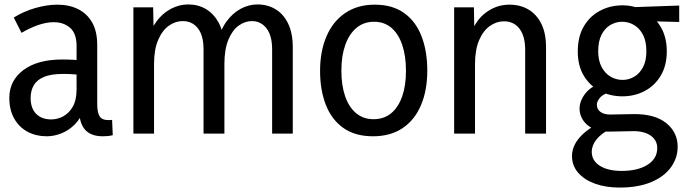

<svg xmlns="http://www.w3.org/2000/svg" viewBox="-20 -602 3100 865"><path d="M336 -115 358 -111Q345 -70 318 -42.5Q291 -15 257.5 -1.5Q224 12 190 12Q143 12 105 -8Q67 -28 44.5 -67Q22 -106 22 -161Q22 -239 85.5 -286.5Q149 -334 261 -334Q286 -334 313.5 -332.5Q341 -331 364 -326V-261Q339 -265 316.5 -267Q294 -269 265 -269Q210 -269 178 -255.5Q146 -242 132 -217.5Q118 -193 118 -161Q118 -114 143 -89Q168 -64 211 -64Q239 -64 265 -78Q291 -92 308 -121.5Q325 -151 325 -199V-395Q325 -451 296 -476.5Q267 -502 222 -502Q189 -502 151.5 -489Q114 -476 77 -454L42 -523Q87 -551 139.5 -566Q192 -581 239 -581Q291 -581 331.5 -561Q372 -541 395 -501Q418 -461 418 -399V-133Q418 -96 428.5 -78.5Q439 -61 468 -61Q472 -61 476.5 -61Q481 -61 485 -62L488 7Q477 10 465 11Q453 12 443 12Q389 12 362.5 -18.5Q336 -49 336 -115Z M1299 0H1206V-379Q1206 -442 1180.5 -474.5Q1155 -507 1115 -507Q1083 -507 1054.5 -486Q1026 -465 1008.5 -422Q991 -379 991 -314V0H897V-379Q897 -442 871.5 -474.5Q846 -507 803 -507Q770 -507 740.5 -486Q711 -465 692.5 -422Q674 -379 674 -314V0H581V-569H670L673 -411H642Q657 -468 685 -505.5Q713 -543 750.5 -562.5Q788 -582 828 -582Q873 -582 908 -561Q943 -540 964.5 -501Q986 -462 990 -407H958Q972 -466 1000 -504.5Q1028 -543 1064.5 -562.5Q1101 -582 1140 -582Q1186 -582 1222 -560Q1258 -538 1278.5 -495Q1299 -452 1299 -389Z M1809 -283Q1809 -350 1792 -400Q1775 -450 1743 -477Q1711 -504 1665 -504Q1619 -504 1586 -476.5Q1553 -449 1535.5 -399.5Q1518 -350 1518 -284Q1518 -217 1535 -168Q1552 -119 1584.5 -92Q1617 -65 1663 -65Q1710 -65 1742.5 -92Q1775 -119 1792 -168Q1809 -217 1809 -283ZM1905 -284Q1905 -195 1876.5 -128Q1848 -61 1793.5 -24.5Q1739 12 1660 12Q1580 12 1527 -25.5Q1474 -63 1448 -129.5Q1422 -196 1422 -283Q1422 -371 1451 -438.5Q1480 -506 1535.5 -543.5Q1591 -581 1668 -581Q1748 -581 1800.5 -543.5Q1853 -506 1879 -439Q1905 -372 1905 -284Z M2346 0V-378Q2346 -439 2320.5 -472.5Q2295 -506 2250 -506Q2217 -506 2187 -485Q2157 -464 2138.5 -421Q2120 -378 2120 -312V0H2026V-569H2115L2118 -411H2089Q2111 -498 2161.5 -539.5Q2212 -581 2275 -581Q2324 -581 2361 -559Q2398 -537 2419 -494.5Q2440 -452 2440 -389V0Z M2892 -371Q2892 -416 2877 -445Q2862 -474 2837 -489Q2812 -504 2783 -504Q2755 -504 2730 -489.5Q2705 -475 2690 -445.5Q2675 -416 2675 -371Q2675 -329 2690.5 -300Q2706 -271 2731 -256.5Q2756 -242 2785 -242Q2813 -242 2837.5 -256.5Q2862 -271 2877 -299.5Q2892 -328 2892 -371ZM2984 -371Q2984 -307 2957 -261.5Q2930 -216 2884.5 -192Q2839 -168 2784 -168Q2729 -168 2683 -192Q2637 -216 2610 -261Q2583 -306 2583 -370Q2583 -437 2610 -483Q2637 -529 2683 -553.5Q2729 -578 2785 -578Q2838 -578 2883.5 -552.5Q2929 -527 2956.5 -481Q2984 -435 2984 -371ZM3040 -577V-503L2883 -507L2784 -568ZM2696 -55 2731 -22Q2689 -1 2667.5 26Q2646 53 2646 82Q2646 122 2682.5 145Q2719 168 2781 168Q2853 168 2897 140.5Q2941 113 2941 65Q2941 29 2910 8Q2879 -13 2825 -11L2723 -9Q2681 -8 2651.5 -22.5Q2622 -37 2606.5 -61Q2591 -85 2591 -112Q2591 -148 2618 -182Q2645 -216 2700 -231L2717 -183Q2693 -175 2681 -159.5Q2669 -144 2669 -130Q2669 -110 2685 -98Q2701 -86 2729 -86L2834 -88Q2930 -89 2981.5 -47.5Q3033 -6 3033 59Q3033 110 3002.5 152Q2972 194 2913.5 218.5Q2855 243 2771 243Q2710 243 2662 226Q2614 209 2585.5 177Q2557 145 2557 101Q2557 56 2592.5 16Q2628 -24 2696 -55Z"/></svg>

Font: Yaldevi ExtraLight Medium
Style: Regular
Weight: 500
Version: Version 1.100